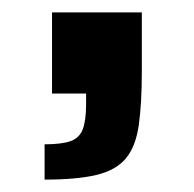

<svg xmlns="http://www.w3.org/2000/svg" viewBox="-20 -151 313 310"><path d="M52 139V82Q79 82 93.5 77Q108 72 113.5 58Q119 44 119 17V0H64V-131H209V-37Q209 17 204 51.5Q199 86 183 105Q167 124 135.5 131.5Q104 139 52 139Z"/></svg>

Font: Saira Thin SemiBold
Style: Regular
Weight: 600
Version: Version 1.101